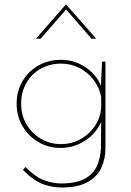

<svg xmlns="http://www.w3.org/2000/svg" viewBox="-20 -652 583 854"><path d="M252 182Q215 182 173.5 168Q132 154 82 104L93 91Q142 139 181 151.5Q220 164 251 164Q320 164 358 142.5Q396 121 411.5 85.5Q427 50 429 7L430 -109Q406 -57 357 -25.5Q308 6 249 6Q195 6 151 -20Q107 -46 80.5 -90.5Q54 -135 54 -190Q54 -248 81 -292.5Q108 -337 152.5 -361.5Q197 -386 251 -386Q311 -386 359.5 -353.5Q408 -321 429 -271L434 -378H449V8Q449 52 432 91.5Q415 131 372 156.5Q329 182 252 182ZM74 -190Q74 -140 97.5 -99.5Q121 -59 161.5 -35Q202 -11 251 -11Q300 -11 340.5 -34.5Q381 -58 405 -96Q429 -134 430 -178V-221Q422 -263 396.5 -296.5Q371 -330 333.5 -349.5Q296 -369 251 -369Q202 -369 161.5 -346.5Q121 -324 97.5 -283.5Q74 -243 74 -190ZM387 -480 274 -610 161 -480H140L273 -632H274L408 -480Z"/></svg>

Font: Synthetic Thin
Style: Regular
Weight: 100
Designer: Santiago Orozco
Foundry: Typemade
Version: Version 2.000; ttfautohint (v1.8.4.7-5d5b)